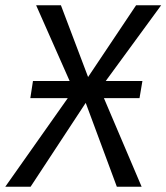

<svg xmlns="http://www.w3.org/2000/svg" viewBox="-52 -708 631 728"><path d="M477 -336H342L485 0H391L273 -318L64 0H-32L205 -336H63L73 -401H212L85 -688H179L282 -416L464 -688H559L349 -401H488Z"/></svg>

Font: FiraGO Book
Style: Italic
Weight: 350
Italic angle: -8°
Designer: bBox Type GmbH
Foundry: bBox Type GmbH
Version: Version 1.001